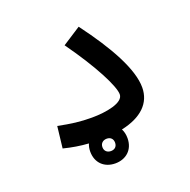

<svg xmlns="http://www.w3.org/2000/svg" viewBox="-110 -587 807 815"><g transform="rotate(-20 293.0 -179.5)"><path d="M277.3 119.1C325.2 119.1 361.8 88.4 361.8 35.6C361.8 19 358.4 4.9 352.1 -6.8C443.8 -26.4 494.1 -74.7 494.1 -145.5C494.1 -227.1 429.7 -344.7 328.6 -479.5L245.6 -425.8C341.8 -291.5 394.5 -186 394.5 -150.4C394.5 -111.8 314.5 -97.7 250 -97.7C196.3 -97.7 157.7 -103 99.1 -114.7L87.9 -17.1C126.5 -7.3 162.1 -1.5 200.2 1C195.8 11.2 193.4 22.9 193.4 35.6C193.4 86.9 228 119.1 277.3 119.1ZM277.3 63.5C261.7 63.5 248.5 54.2 248.5 35.6C248.5 18.6 260.7 7.8 277.8 7.8C294.4 7.8 305.7 18.1 305.7 35.6C305.7 53.2 294.4 63.5 277.3 63.5Z"/></g></svg>

Font: Cascadia Mono NF
Style: Regular
Weight: 400
Monospace: yes
Designer: Aaron Bell
Foundry: Saja Typeworks
Version: Version 2404.023